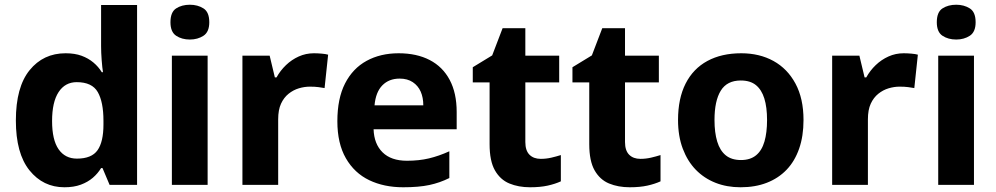

<svg xmlns="http://www.w3.org/2000/svg" viewBox="-20 -781 4208 811"><path d="M252 10Q162 10 104.5 -61.5Q47 -133 47 -272Q47 -413 105 -484.5Q163 -556 257 -556Q296 -556 324.5 -545.5Q353 -535 374.5 -517Q396 -499 410 -476H415Q412 -494 409.5 -526.5Q407 -559 407 -586V-760H559V0H443L413 -71H407Q393 -48 372 -30Q351 -12 321.5 -1Q292 10 252 10ZM305 -111Q367 -111 392 -146.5Q417 -182 417 -255V-271Q417 -350 393 -392Q369 -434 304 -434Q255 -434 227.5 -392Q200 -350 200 -270Q200 -190 227.5 -150.5Q255 -111 305 -111Z M857 -546V0H706V-546ZM782 -761Q815 -761 839.5 -745.5Q864 -730 864 -687Q864 -646 839.5 -630Q815 -614 782 -614Q748 -614 724 -630Q700 -646 700 -687Q700 -730 724 -745.5Q748 -761 782 -761Z M1306 -556Q1321 -556 1338.5 -554.5Q1356 -553 1366 -550L1351 -409Q1340 -411 1325 -413Q1310 -415 1289 -415Q1266 -415 1242.5 -408Q1219 -401 1199 -385Q1179 -369 1167 -343Q1155 -317 1155 -277V0H1004V-546H1119L1141 -454H1148Q1164 -483 1188 -506Q1212 -529 1242 -542.5Q1272 -556 1306 -556Z M1664 -556Q1740 -556 1795 -527.5Q1850 -499 1879.5 -443.5Q1909 -388 1909 -308V-235H1558Q1560 -173 1596 -137.5Q1632 -102 1699 -102Q1750 -102 1792 -112Q1834 -122 1878 -142V-29Q1838 -9 1793.5 0.5Q1749 10 1683 10Q1602 10 1539.5 -20Q1477 -50 1441 -112.5Q1405 -175 1405 -269Q1405 -365 1437.5 -428.5Q1470 -492 1528.5 -524Q1587 -556 1664 -556ZM1668 -449Q1623 -449 1595 -420.5Q1567 -392 1562 -336H1768Q1768 -369 1757 -394Q1746 -419 1723.5 -434Q1701 -449 1668 -449Z M2264 -110Q2287 -110 2308.5 -115Q2330 -120 2349 -126V-15Q2325 -4 2293.5 3Q2262 10 2219 10Q2170 10 2131.5 -6Q2093 -22 2070.5 -61.5Q2048 -101 2048 -172V-433H1977V-497L2059 -547L2103 -662H2199V-546H2342V-433H2199V-181Q2199 -145 2216.5 -127.5Q2234 -110 2264 -110Z M2685 -110Q2708 -110 2729.5 -115Q2751 -120 2770 -126V-15Q2746 -4 2714.5 3Q2683 10 2640 10Q2591 10 2552.5 -6Q2514 -22 2491.5 -61.5Q2469 -101 2469 -172V-433H2398V-497L2480 -547L2524 -662H2620V-546H2763V-433H2620V-181Q2620 -145 2637.5 -127.5Q2655 -110 2685 -110Z M3374 -274Q3374 -206 3355.5 -153Q3337 -100 3302.5 -64Q3268 -28 3219 -9Q3170 10 3108 10Q3050 10 3002 -9Q2954 -28 2919 -64Q2884 -100 2864 -153Q2844 -206 2844 -274Q2844 -365 2876 -428Q2908 -491 2968 -523.5Q3028 -556 3111 -556Q3188 -556 3247 -523.5Q3306 -491 3340 -428Q3374 -365 3374 -274ZM2998 -274Q2998 -221 3009.5 -183Q3021 -145 3045.5 -125Q3070 -105 3110 -105Q3149 -105 3173.5 -125Q3198 -145 3209 -183Q3220 -221 3220 -274Q3220 -328 3208.5 -365Q3197 -402 3173 -421.5Q3149 -441 3109 -441Q3051 -441 3024.5 -398Q2998 -355 2998 -274Z M3797 -556Q3812 -556 3829.5 -554.5Q3847 -553 3857 -550L3842 -409Q3831 -411 3816 -413Q3801 -415 3780 -415Q3757 -415 3733.5 -408Q3710 -401 3690 -385Q3670 -369 3658 -343Q3646 -317 3646 -277V0H3495V-546H3610L3632 -454H3639Q3655 -483 3679 -506Q3703 -529 3733 -542.5Q3763 -556 3797 -556Z M4094 -546V0H3943V-546ZM4019 -761Q4052 -761 4076.5 -745.5Q4101 -730 4101 -687Q4101 -646 4076.5 -630Q4052 -614 4019 -614Q3985 -614 3961 -630Q3937 -646 3937 -687Q3937 -730 3961 -745.5Q3985 -761 4019 -761Z"/></svg>

Font: Noto Sans Khmer
Style: Bold
Weight: 700
Version: Version 2.003